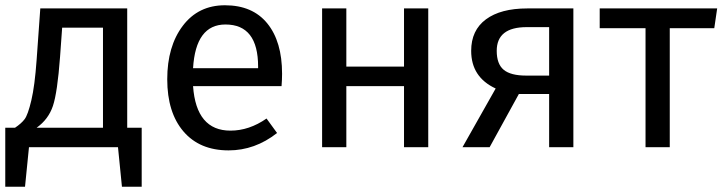

<svg xmlns="http://www.w3.org/2000/svg" viewBox="-20 -559 2743 729"><path d="M463 -74H518V150H443L428 0H90L75 150H0V-74H37Q61 -90 73.5 -106.5Q86 -123 99 -178Q112 -233 119 -331L133 -527H463ZM371 -74V-454H216L208 -343Q198 -208 181 -157Q164 -106 119 -74Z M1051 -279Q1051 -256 1049 -232H713Q725 -63 855 -63Q926 -63 992 -109L1032 -54Q948 12 848 12Q738 12 676.5 -60Q615 -132 615 -258Q615 -383 674 -461Q733 -539 834 -539Q939 -539 995 -470Q1051 -401 1051 -279ZM960 -300V-306Q960 -466 836 -466Q723 -466 713 -300Z M1514 0V-232H1295V0H1203V-527H1295V-306H1514V-527H1606V0Z M1982 -527H2157V0H2065V-202H1950L1839 0H1736L1862 -223Q1769 -266 1769 -366Q1769 -444 1825 -485.5Q1881 -527 1982 -527ZM1978 -272H2065V-456H1980Q1866 -456 1866 -366Q1866 -316 1892.5 -294Q1919 -272 1978 -272Z M2703 -527 2692 -452H2523V0H2431V-452H2257V-527Z"/></svg>

Font: Fira Sans
Style: Regular
Weight: 400
Designer: Carrois Corporate & Edenspiekermann AG
Foundry: Carrois Corporate GbR & Edenspiekermann AG
Version: Version 4.106;PS 004.106;hotconv 1.0.70;makeotf.lib2.5.58329